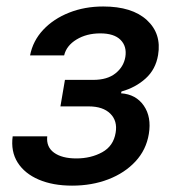

<svg xmlns="http://www.w3.org/2000/svg" viewBox="-20 -573 546 604"><path d="M19.9 -144.2H128.6Q125 -110.8 150 -92.7Q175.1 -74.6 220.2 -74.6Q266 -74.6 301.5 -94.1Q337 -113.6 343.8 -155.5Q350.1 -192.5 327.1 -215.4Q304 -238.3 258.9 -238.3H170.1L184.3 -321.7H273.1Q317.5 -321.7 343.2 -342.2Q369 -362.6 374.3 -393.8Q379.6 -427.2 359.2 -447.6Q338.8 -468 295.5 -468Q252.5 -468 220.7 -448.7Q188.9 -429.3 181.8 -398.8H74.6Q83.5 -444.6 115.9 -479.2Q148.4 -513.8 197.4 -533.2Q246.4 -552.6 304.7 -552.6Q395.6 -552.6 442.1 -509.8Q488.6 -467 477.3 -399.9Q469.8 -354.8 438.2 -326.2Q406.6 -297.6 362.2 -285.2L360.8 -279.5Q407.7 -276.3 432.4 -240.6Q457 -204.9 448.2 -151.6Q440 -101.6 406.2 -65.2Q372.5 -28.8 320.8 -8.9Q269.2 11 206.7 11Q146.3 11 101.9 -8Q57.5 -27 35.5 -61.8Q13.5 -96.6 19.9 -144.2Z"/></svg>

Font: Inter UI Medium
Style: Italic
Weight: 500
Italic angle: 9.39999°
Designer: Rasmus Andersson
Foundry: rsms
Version: 3.2;8d6f07862